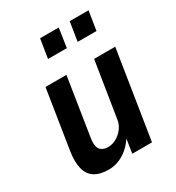

<svg xmlns="http://www.w3.org/2000/svg" viewBox="-174 -820 860 937"><g transform="rotate(-30 256.5 -351.5)"><path d="M164 10Q116 10 86 -9Q56 -28 46.5 -67.5Q37 -107 46 -164L98 -494H216L166 -175Q160 -142 164.5 -123Q169 -104 183 -95.5Q197 -87 217 -87Q242 -87 264.5 -100Q287 -113 303.5 -135Q320 -157 323 -186L372 -494H491L413 0H302L316 -93H322Q296 -45 254 -17.5Q212 10 164 10ZM344 -606 361 -713H467L450 -606ZM177 -606 194 -713H299L283 -606Z"/></g></svg>

Font: Nunito Sans 10pt Condensed
Style: Bold Italic
Weight: 700
Width: 3
Italic angle: -9°
Designer: Vernon Adams
Foundry: Vernon Adams
Version: Version 3.101;gftools[0.9.27]